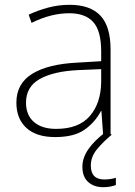

<svg xmlns="http://www.w3.org/2000/svg" viewBox="-20 -652 561 797"><path d="M269 -632Q354 -632 396.5 -587.5Q439 -543 439 -446V-93H408L401 -191H399Q375 -145 331.5 -114Q288 -83 209 -83Q131 -83 89.5 -121Q48 -159 48 -226Q48 -305 113.5 -345.5Q179 -386 300 -392L400 -398V-438Q400 -524 367 -560.5Q334 -597 268 -597Q191 -597 111 -557L99 -591Q137 -609 180 -620.5Q223 -632 269 -632ZM304 -361Q202 -356 145 -324Q88 -292 88 -226Q88 -174 121 -145.5Q154 -117 213 -117Q307 -117 353 -170.5Q399 -224 400 -312V-365ZM357 35Q357 93 413 93Q427 93 439.5 91Q452 89 461 86V116Q451 120 438 122.5Q425 125 408 125Q370 125 346 103.5Q322 82 322 40Q322 3 347 -33Q372 -69 420 -105L444 -93Q410 -65 383.5 -33.5Q357 -2 357 35Z"/></svg>

Font: Noto Sans Telugu UI ExtraLight
Style: Regular
Weight: 200
Designer: Jelle Bosma - Monotype Design Team
Foundry: Monotype Imaging Inc.
Version: Version 2.005; ttfautohint (v1.8.4.7-5d5b)